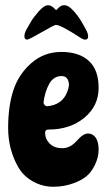

<svg xmlns="http://www.w3.org/2000/svg" viewBox="-20 -690 407 732"><path d="M146 -300Q146 -294 150 -290Q154 -285 160 -285Q217 -290 236 -339Q241 -350 243 -365Q242 -400 215 -400Q184 -400 167.5 -370Q151 -340 146 -300ZM164 -196Q152 -196 152 -184Q152 -160 169.5 -142.5Q187 -125 217.5 -125Q248 -125 272.5 -153Q297 -181 315.5 -181Q334 -181 345 -165Q356 -149 356 -119.5Q356 -90 341.5 -60.5Q327 -31 307 -16Q287 -1 262 8Q225 22 183.5 22Q142 22 106 2Q70 -18 50 -52Q11 -120 11 -202.5Q11 -285 31 -346Q51 -407 99.5 -449.5Q148 -492 214.5 -492Q281 -492 318.5 -458Q356 -424 356 -355Q356 -286 301.5 -241Q247 -196 164 -196ZM290 -544Q212 -595 193 -595Q187 -595 138.5 -567Q90 -539 84 -539Q73 -539 73 -551.5Q73 -564 82 -579.5Q91 -595 99 -609Q107 -623 127.5 -646.5Q148 -670 163 -670Q164 -670 164 -670Q177 -670 191 -654Q193 -652 194.5 -652Q196 -652 200 -657Q212 -670 222 -670H226Q241 -670 260 -649Q279 -628 291 -607L303 -586Q316 -564 316 -551.5Q316 -539 305 -539Q298 -539 290 -544Z"/></svg>

Font: Chicle
Style: Regular
Weight: 400
Designer: Angel Koziupa and Alejandro Paul
Foundry: Angel Koziupa and Alejandro Paul
Version: Version 1.000